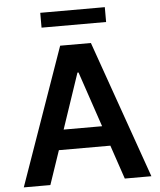

<svg xmlns="http://www.w3.org/2000/svg" viewBox="-60 -960 844 1012"><g transform="rotate(-5 362.0 -454.5)"><path d="M165.1 0 225.9 -179.3H498.2L558.9 0H699.6L443.2 -727.3H280.5L24.5 0ZM191.1 -830.6H532.7V-909.1H191.1ZM260.3 -285.2 359 -578.1H364.7L463.8 -285.2Z"/></g></svg>

Font: Margiela Sans Semi Bold
Style: Regular
Weight: 600
Designer: Stefan Endress, Andreas Faust
Version: Version 1.100;FEAKit 1.0